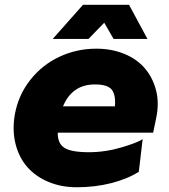

<svg xmlns="http://www.w3.org/2000/svg" viewBox="-20 -770 710 805"><path d="M417 -674.8 351.1 -606.9H201.2L328.1 -750H521L598.1 -606.9H456.1ZM383.8 -565.9Q447.8 -565.9 501 -544.2Q554.2 -522.5 587.6 -483.2Q621.1 -443.8 634.8 -389.4Q648.4 -335 633.8 -270L622.1 -213.9H222.2Q221.2 -168.9 249.8 -150.4Q278.3 -131.8 353 -131.8Q421.4 -131.8 490.5 -152.3Q559.6 -172.9 578.1 -187L562 -49.8Q513.2 -19 445.6 -2Q377.9 15.1 301.8 15.1Q237.3 15.1 183.8 -7.1Q130.4 -29.3 95.2 -68.8Q60.1 -108.4 45.4 -165.5Q30.8 -222.7 42 -289.1Q56.6 -371.1 106.9 -434.8Q157.2 -498.5 229.5 -532.2Q301.8 -565.9 383.8 -565.9ZM377.9 -416Q282.7 -416 244.1 -324.2H461.9Q465.8 -373 448.2 -394.5Q430.7 -416 377.9 -416Z"/></svg>

Font: Stilu Bold
Style: Italic
Weight: 700
Italic angle: -10°
Designer: Genilson Lima Santos
Foundry: Genilson Lima Santos
Version: Version 1.200;PS 001.200;hotconv 1.0.88;makeotf.lib2.5.64775